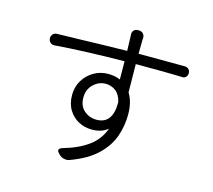

<svg xmlns="http://www.w3.org/2000/svg" viewBox="-115 -930 1230 1111"><g transform="rotate(15 500.0 -374.0)"><path d="M576 -358Q566 -402 539.5 -422Q513 -442 479 -442Q438 -442 406 -411.5Q374 -381 374 -331Q374 -282 405.5 -254.5Q437 -227 480 -227Q529 -227 553 -260.5Q577 -294 576 -358ZM98 -613Q98 -628 107.5 -638Q117 -648 132 -648Q188 -649 258 -651Q328 -653 403 -655Q478 -657 549 -658L547 -730Q547 -741 546.5 -744.5Q546 -748 546 -752Q544 -768 553 -779Q562 -790 578 -790H585Q601 -790 610.5 -779Q620 -768 619 -752Q618 -747 618 -741.5Q618 -736 618 -731L617 -659H638Q732 -659 792.5 -658.5Q853 -658 895 -658Q909 -658 918 -648.5Q927 -639 927 -625Q927 -611 917.5 -601.5Q908 -592 894 -594Q866 -595 834.5 -595.5Q803 -596 756.5 -596.5Q710 -597 637 -597H617L619 -428Q650 -378 650 -303Q650 -235 627.5 -171Q605 -107 548.5 -53Q492 1 391 38Q376 44 358 40Q340 36 328 24L322 17Q310 6 313 -3Q316 -12 331 -17Q423 -43 481.5 -85.5Q540 -128 564 -196Q527 -165 469 -165Q426 -165 389.5 -184Q353 -203 330 -240Q307 -277 307 -330Q307 -378 330.5 -417Q354 -456 393 -478.5Q432 -501 479 -501Q519 -501 551 -487L550 -596Q441 -595 333 -591Q225 -587 134 -580Q119 -579 109 -588.5Q99 -598 98 -613Z"/></g></svg>

Font: Chiron GoRound TC N
Style: Regular
Weight: 350
Designer: Ryoko NISHIZUKA 西塚涼子 (kana, bopomofo & ideographs); Paul D. Hunt (Latin, Greek & Cyrillic); Sandoll Communications 산돌커뮤니
Foundry: Adobe
Version: Version 1.000;hotconv 1.1.1;makeotfexe 2.6.0